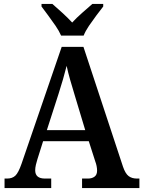

<svg xmlns="http://www.w3.org/2000/svg" viewBox="-20 -951 725 971"><path d="M3 0V-48H16Q42 -48 57.5 -62.5Q73 -77 89 -123L292 -714H402L602 -108Q614 -73 630.5 -60.5Q647 -48 672 -48H685V0H395V-48H425Q445 -48 458 -57.5Q471 -67 471 -88Q471 -99 468.5 -111.5Q466 -124 462 -134L429 -237H198L169 -145Q165 -133 161.5 -117.5Q158 -102 158 -90Q158 -48 207 -48H239V0ZM217 -293H411L358 -469Q346 -508 335 -546.5Q324 -585 317 -618Q309 -586 298.5 -549.5Q288 -513 276 -476ZM289 -771Q279 -794 261 -820.5Q243 -847 223.5 -873Q204 -899 190 -918V-931H245Q267 -912 295.5 -886Q324 -860 345 -837Q366 -860 395.5 -886Q425 -912 447 -931H502V-918Q487 -899 467.5 -873Q448 -847 430 -820.5Q412 -794 403 -771Z"/></svg>

Font: Noto Serif Bengali SemiCondensed SemiBold
Style: Regular
Weight: 600
Width: 4
Designer: Juan Bruce, Universal Thirst, Indian Type Foundry and the Monotype Design Team.
Foundry: Monotype Imaging Inc.
Version: Version 2.003; ttfautohint (v1.8.4.7-5d5b)